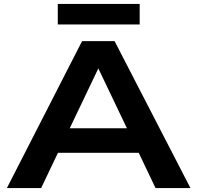

<svg xmlns="http://www.w3.org/2000/svg" viewBox="-20 -960 1008 980"><path d="M189.9 0H15.1L398.9 -750H564.9L952.1 0H773.9L688 -180.2H275.9ZM274.9 -939.9H692.9V-835H274.9ZM335.9 -305.2H627.9L481.9 -610.8Z"/></svg>

Font: Mattone
Style: Regular
Weight: 400
Width: 6
Designer: Nunzio Mazzaferro
Foundry: Collletttivo
Version: Version 2.000;Glyphs 3.2 (3217)